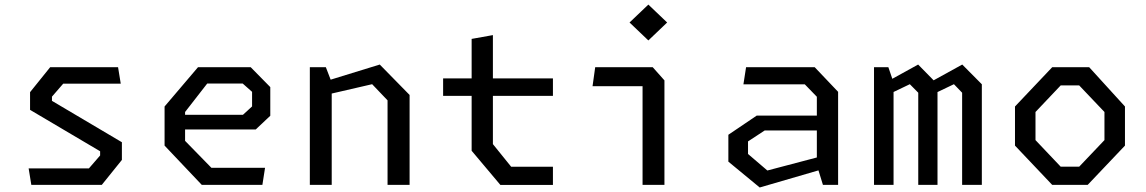

<svg xmlns="http://www.w3.org/2000/svg" viewBox="-20 -807 5000 838"><path d="M105 -72H368L417 -128.5V-146.8L111.2 -327.5V-404.7L199 -513.7H495.3L507 -441.7H255.8L206.8 -385.2V-366.8L512 -186.2V-109L424.2 0H116.7Z M698.3 -171.5V-342.2L844.2 -513.7H1074.2L1159.7 -426.8V-301.8L1096 -241.8H756.8V-305.8H1040.2L1080.2 -342.5V-406.2L1039.2 -442.5H884.5L787.8 -318.2V-192.2L902.8 -74.5H1136.8L1125.2 0H860.8Z M1671.5 -369 1604.2 -439.5 1369.3 -385.2V-442.7L1637.5 -525.3L1767.7 -392.5V0H1671.5ZM1332.3 -513.7H1402.2L1427.8 -447.2V0H1332.3Z M2038.5 -149V-637.2L2131.3 -653.8V-178L2211 -79.3H2393.3V0.2H2164ZM1914 -464.8H2393.3V-388.5H1914Z M2784.5 -452 2809.7 -430.8H2566.2L2577.8 -513.7H2828.8L2880 -456.2V0H2784.5ZM2727.7 -708.8 2809.8 -787 2891.8 -708.8 2809.8 -630.5Z M3545.2 -86.2V-384.7L3492.7 -438.8H3224.7L3236.3 -513.7H3535.8L3638 -406.2V0H3571.8ZM3159 -101.5V-218.8L3282.8 -302.5H3577.5V-237.5H3317.5L3244.8 -189.8V-135L3329.2 -62.8L3577.5 -128.2V-70.7L3295.8 11.3Z M4179.3 -402.3 4143.5 -439.5 4030 -385.2V-442.7L4179.8 -525.3L4265.3 -439.2V0H4179.3ZM3794.7 -513.7H3857.3L3880 -447.2V0H3794.7ZM3987.8 -402.3 3951 -439.5 3837.5 -385.2V-442.7L3987.3 -525.3L4071.8 -439.2V0H3987.8Z M4410 -171.5V-342.2L4572.5 -513.7H4733.8L4890 -342.2V-171.5L4727.2 0H4572.5ZM4690.2 -79.5 4800.5 -195.5V-318.2L4690.2 -434.2H4609.5L4499.5 -318.2V-195.5L4609.5 -79.5Z"/></svg>

Font: Monaspace Krypton Var ExLight
Style: Regular
Weight: 200
Designer: Riley Cran and the Lettermatic Team
Version: Version 1.200 (Monaspace Krypton Var)